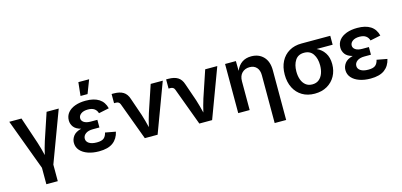

<svg xmlns="http://www.w3.org/2000/svg" viewBox="-79 -1311 4312 2060"><g transform="rotate(-15 2077.0 -280.5)"><path d="M230 204.1V21.5L19 -545.9H154.8L254.4 -249Q266.6 -212.9 276.1 -176.3Q285.6 -139.6 294.9 -102.5Q303.7 -139.6 313 -176.3Q322.3 -212.9 334.5 -249L433.6 -545.9H568.4L356.9 20.5V204.1Z M869.1 9.8Q800.3 9.8 746.3 -9.3Q692.4 -28.3 661.1 -63.7Q629.9 -99.1 629.9 -147.9Q629.9 -188 655.8 -223.1Q681.6 -258.3 744.6 -274.4Q687 -290 663.3 -322.5Q639.6 -355 639.6 -394Q639.6 -444.3 669.2 -480Q698.7 -515.6 750.2 -534.2Q801.8 -552.7 868.2 -552.7Q1053.2 -552.7 1087.9 -409.7L972.7 -385.7Q963.9 -418 938.5 -436.5Q913.1 -455.1 867.2 -455.1Q818.8 -455.1 791 -434.8Q763.2 -414.6 763.2 -384.8Q763.2 -356.9 789.6 -339.4Q815.9 -321.8 865.2 -321.8H937.5V-236.8H865.2Q813 -236.8 783.7 -215.1Q754.4 -193.4 754.4 -160.2Q754.4 -128.4 784.7 -108.6Q814.9 -88.9 870.6 -88.9Q924.3 -88.9 948.5 -108.6Q972.7 -128.4 981.4 -168.9L1096.7 -147.5Q1080.1 -72.3 1025.1 -31.2Q970.2 9.8 869.1 9.8ZM829.1 -615.7 845.2 -765.1H964.8L907.2 -615.7Z M1378.4 0 1223.6 -417.5Q1212.4 -447.8 1177.7 -447.8H1156.7V-549.8H1180.2Q1246.6 -549.8 1285.9 -525.4Q1325.2 -501 1342.8 -445.8L1410.6 -249Q1422.4 -212.4 1432.1 -176Q1441.9 -139.6 1450.7 -103Q1459.5 -140.1 1469 -176.5Q1478.5 -212.9 1490.2 -249L1589.8 -545.9H1724.1L1520.5 0Z M1983.9 0 1829.1 -417.5Q1817.9 -447.8 1783.2 -447.8H1762.2V-549.8H1785.6Q1852.1 -549.8 1891.4 -525.4Q1930.7 -501 1948.2 -445.8L2016.1 -249Q2027.8 -212.4 2037.6 -176Q2047.4 -139.6 2056.2 -103Q2064.9 -140.1 2074.5 -176.5Q2084 -212.9 2095.7 -249L2195.3 -545.9H2329.6L2126 0Z M2543 -319.8V0H2416V-545.9H2536.1L2537.6 -437Q2586.4 -552.7 2706.5 -552.7Q2791 -552.7 2842.3 -499Q2893.6 -445.3 2893.6 -347.2V204.1H2766.1V-327.6Q2766.1 -382.3 2737.8 -413.6Q2709.5 -444.8 2659.7 -444.8Q2608.9 -444.8 2575.9 -412.1Q2543 -379.4 2543 -319.8Z M3265.1 11.2Q3185.5 11.2 3127 -23.9Q3068.4 -59.1 3036.4 -122.1Q3004.4 -185.1 3004.4 -269Q3004.4 -353 3036.4 -415Q3068.4 -477.1 3127 -511.5Q3185.5 -545.9 3265.1 -545.9H3584.5V-446.8H3406.2Q3462.4 -420.9 3494.4 -371.1Q3526.4 -321.3 3526.4 -247.6Q3526.4 -173.8 3494.4 -115.5Q3462.4 -57.1 3403.6 -22.9Q3344.7 11.2 3265.1 11.2ZM3265.1 -442.9Q3198.7 -442.9 3166.3 -393.6Q3133.8 -344.2 3133.8 -269Q3133.8 -219.2 3148.2 -179.2Q3162.6 -139.2 3191.9 -115.5Q3221.2 -91.8 3265.1 -91.8Q3309.6 -91.8 3338.9 -115.5Q3368.2 -139.2 3382.8 -179.2Q3397.5 -219.2 3397.5 -269Q3397.5 -344.2 3364.7 -393.6Q3332 -442.9 3265.1 -442.9Z M3885.3 9.8Q3816.4 9.8 3762.5 -9.3Q3708.5 -28.3 3677.2 -63.7Q3646 -99.1 3646 -147.9Q3646 -188 3671.9 -223.1Q3697.8 -258.3 3760.7 -274.4Q3703.1 -290 3679.4 -322.5Q3655.8 -355 3655.8 -394Q3655.8 -444.3 3685.3 -480Q3714.8 -515.6 3766.4 -534.2Q3817.9 -552.7 3884.3 -552.7Q4069.3 -552.7 4104 -409.7L3988.8 -385.7Q3980 -418 3954.6 -436.5Q3929.2 -455.1 3883.3 -455.1Q3835 -455.1 3807.1 -434.8Q3779.3 -414.6 3779.3 -384.8Q3779.3 -356.9 3805.7 -339.4Q3832 -321.8 3881.3 -321.8H3953.6V-236.8H3881.3Q3829.1 -236.8 3799.8 -215.1Q3770.5 -193.4 3770.5 -160.2Q3770.5 -128.4 3800.8 -108.6Q3831.1 -88.9 3886.7 -88.9Q3940.4 -88.9 3964.6 -108.6Q3988.8 -128.4 3997.6 -168.9L4112.8 -147.5Q4096.2 -72.3 4041.3 -31.2Q3986.3 9.8 3885.3 9.8Z"/></g></svg>

Font: Inter SemiBold
Style: Regular
Weight: 600
Designer: Rasmus Andersson
Foundry: rsms
Version: Version 4.001;git-9221beed3